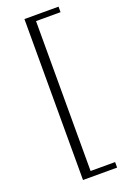

<svg xmlns="http://www.w3.org/2000/svg" viewBox="-159 -756 610 931"><g transform="rotate(-20 146.5 -290.0)"><path d="M98.5 125.5V-705H274.5V-676.5H148V97H274.5V125.5Z"/></g></svg>

Font: Newsreader 16pt 16pt Light
Style: Regular
Weight: 300
Version: Version 1.003